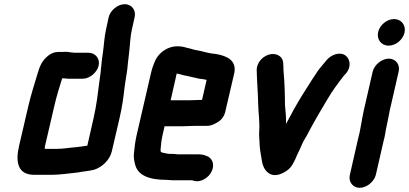

<svg xmlns="http://www.w3.org/2000/svg" viewBox="-20 -790 1954 917"><path d="M403 -538H339C333 -538 321 -540 316 -540C302 -544 290 -542 275 -542H260C241 -542 225 -536 210 -524C180 -500 170 -475 158 -434C143 -383 128 -338 115 -282L71 -93C53 -15 65 45 144 45H224C268 45 307 38 350 34C375 29 403 27 428 21C464 11 504 -24 514 -67L551 -226C563 -277 570 -327 575 -373C580 -413 589 -454 591 -490L595 -524C596 -534 597 -543 598 -551C602 -585 602 -614 610 -650L623 -708C631 -741 609 -770 576 -770C543 -770 507 -741 499 -708L487 -652C478 -613 477 -578 472 -542C464 -496 463 -451 455 -403C448 -347 441 -287 427 -226L397 -94H394C376 -91 361 -89 342 -87C312 -85 285 -79 252 -79H193L194 -81C194 -85 194 -89 195 -93L239 -282C250 -330 263 -372 277 -416H284C293 -415 302 -414 311 -414H375C408 -414 443 -443 451 -476C459 -509 436 -538 403 -538Z M881 -311H795L824 -439L841 -435C851 -432 861 -429 870 -428C891 -424 912 -418 932 -414L949 -412L965 -409H967L945 -313H943C931 -313 896 -311 881 -311ZM915 -189H968C982 -188 999 -194 1019 -206C1039 -218 1051 -235 1056 -257L1099 -441C1111 -501 1065 -523 1012 -532L995 -534C969 -537 946 -546 920 -550C905 -552 889 -559 875 -561C859 -566 846 -569 827 -569C783 -569 744 -542 725 -508C718 -495 707 -466 703 -449L632 -142C626 -114 622 -84 620 -61C617 -43 621 -20 625 -6C637 49 695 69 775 69C784 69 795 71 805 71H898L904 73C939 84 977 58 990 30C1009 -7 991 -39 964 -46C954 -51 939 -53 925 -53H827C819 -54 812 -55 803 -55H789C783 -56 778 -56 775 -57L761 -60C756 -61 753 -62 750 -63H749C748 -65 746 -72 747 -76C749 -97 750 -117 756 -143L766 -187H852C867 -187 901 -189 915 -189Z M1206 -455C1207 -402 1212 -350 1213 -295C1214 -249 1221 -211 1218 -164C1216 -139 1220 -121 1220 -98C1221 -72 1228 -43 1231 -21C1236 18 1268 66 1327 38C1362 22 1374 5 1390 -29C1398 -50 1413 -77 1422 -100C1431 -122 1445 -139 1455 -161C1483 -214 1515 -268 1545 -318C1569 -359 1595 -393 1622 -428L1633 -440C1660 -472 1651 -510 1630 -525C1602 -545 1561 -528 1540 -503L1530 -491C1512 -470 1500 -456 1486 -433C1464 -401 1444 -367 1422 -333L1405 -305C1400 -296 1393 -284 1385 -270C1374 -248 1357 -220 1346 -198C1347 -230 1344 -257 1341 -288C1341 -336 1339 -396 1335 -441C1331 -475 1340 -506 1314 -523C1272 -551 1206 -510 1206 -455Z M1760 -448 1718 -265C1707 -217 1702 -168 1689 -122L1651 45C1643 78 1665 107 1698 107C1731 107 1767 78 1775 45L1813 -121C1818 -137 1820 -154 1823 -171L1833 -219C1836 -235 1839 -250 1842 -265L1884 -448C1892 -481 1870 -510 1837 -510C1804 -510 1768 -481 1760 -448ZM1786 -637C1778 -602 1801 -572 1836 -572C1870 -572 1904 -600 1912 -634C1920 -669 1897 -699 1862 -699C1828 -699 1794 -671 1786 -637Z"/></svg>

Font: Electronic
Style: ThkIt
Weight: 900
Version: Version 1.011